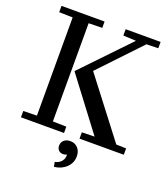

<svg xmlns="http://www.w3.org/2000/svg" viewBox="-168 -859 1051 1198"><g transform="rotate(20 357.5 -260.0)"><path d="M32 -42 122 -44V-696L32 -698V-740H318V-698L228 -696V-44L318 -42V0H32ZM248 -386 543 -694 458 -698V-740H690V-698L612 -696L356 -426L649 -44L715 -42V0H421V-42L505 -44L248 -384ZM382 120Q372 126 357 126Q339 126 327.5 115Q316 104 316 84Q316 62 331.5 48Q347 34 373 34Q405 34 424 55.5Q443 77 443 110Q443 154 411 184.5Q379 215 331 220L325 189Q352 184 367.5 166Q383 148 382 120Z"/></g></svg>

Font: Minipax
Style: Regular
Weight: 400
Designer: Raphaël Ronot, Igor Stepanchenko (Cyrillic)
Foundry: steppetype
Version: Version 1.002